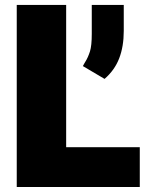

<svg xmlns="http://www.w3.org/2000/svg" viewBox="-20 -747 611 767"><path d="M538.4 0H46.9V-727.3H244.3V-159.1H538.4ZM397.7 -431.8 311.1 -483Q313.6 -487.6 315.7 -491.5Q317.8 -495.4 320 -498.9Q326 -508.2 330.8 -519Q335.6 -529.8 339.5 -541.9Q346.6 -565 346.6 -611.5V-727.3H474.4V-623.6Q474.4 -561.1 456.1 -513.8Q437.9 -466.6 397.7 -431.8Z"/></svg>

Font: Linik Sans Black
Style: Regular
Weight: 900
Designer: Fonts by Rasmus Andersson / Changes by Cristiano Sobral with parts from Marc Monis
Foundry: rsms
Version: Version 3.020; ttfautohint (v1.6)